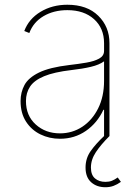

<svg xmlns="http://www.w3.org/2000/svg" viewBox="-20 -574 581 810"><path d="M233 11.4Q188.2 11.4 150.4 -7.1Q112.6 -25.6 89.7 -61.1Q66.8 -96.6 66.8 -147.7Q66.8 -184.7 83.3 -215.4Q99.8 -246.1 144.4 -267.9Q188.9 -289.8 272.7 -299.7Q310.4 -304 343.8 -309.7Q377.1 -315.3 398.1 -326.7Q419 -338.1 419 -359.4V-392Q419 -454.9 376.8 -493.1Q334.5 -531.2 264.2 -531.2Q206.7 -531.2 163.7 -505.9Q120.7 -480.5 103.7 -434.7L82.4 -443.2Q101.6 -494.3 150.9 -524.1Q200.3 -554 264.2 -554Q347.3 -554 394.5 -507.6Q441.8 -461.3 441.8 -392V0H419V-110.8H416.2Q390.6 -55.4 342.7 -22Q294.7 11.4 233 11.4ZM233 -11.4Q284.8 -11.4 327.1 -39.2Q369.3 -67.1 394.2 -117Q419 -166.9 419 -233V-315.3Q398.8 -300.4 363.5 -292.1Q328.1 -283.7 281.2 -278.4Q208.1 -269.9 166.2 -252.5Q124.3 -235.1 106.9 -208.8Q89.5 -182.5 89.5 -147.7Q89.5 -85.9 130.9 -48.7Q172.2 -11.4 233 -11.4ZM424.7 215.9Q388.1 215.9 364.5 194.8Q340.9 173.7 340.9 132.8Q340.9 93.8 362.6 63.2Q384.2 32.7 419 0H441.8Q405.2 36.6 384.4 68Q363.6 99.4 363.6 132.8Q363.6 164.1 380.7 178.6Q397.7 193.2 424.7 193.2Q440.3 193.2 452.1 188.6Q463.8 183.9 476.6 174.7L490.1 193.2Q474.8 204.2 459.3 210Q443.9 215.9 424.7 215.9Z"/></svg>

Font: Inter Thin BETA
Style: Regular
Weight: 100
Designer: Rasmus Andersson
Foundry: rsms
Version: Version 3.011;git-f93a4a705